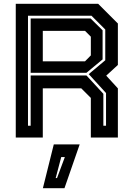

<svg xmlns="http://www.w3.org/2000/svg" viewBox="-20 -720 694 1005"><path d="M62.5 0V-700H494L597 -597V-380L536 -324L597 -257.5V0H455.5V-207.5L405.5 -257.5H204V0ZM126.5 -62H140.5V-325H432.5L521 -229V-62H535V-233L444.5 -332L531 -404.5V-565.5L459 -637.5H126.5ZM204 -399H425L455.5 -430V-528L425 -558.5H204ZM140.5 -339V-623.5H454L517 -561.5V-409L432.5 -339ZM204.5 265 261.5 36H397L317.5 265ZM271.5 212H278.5L319.5 102H300.5Z"/></svg>

Font: Tourney Thin
Style: Bold
Weight: 700
Version: Version 1.015